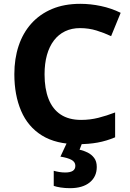

<svg xmlns="http://www.w3.org/2000/svg" viewBox="-20 -744 682 1004"><path d="M398 -597Q355 -597 320.5 -580.5Q286 -564 262 -532.5Q238 -501 225.5 -456.5Q213 -412 213 -355Q213 -280 234 -226.5Q255 -173 297.5 -145Q340 -117 404 -117Q451 -117 494.5 -128Q538 -139 582 -156V-26Q537 -7 490.5 1.5Q444 10 387 10Q273 10 199.5 -35.5Q126 -81 90.5 -164Q55 -247 55 -356Q55 -437 77.5 -504.5Q100 -572 144 -621Q188 -670 252 -697Q316 -724 400 -724Q453 -724 507.5 -712.5Q562 -701 611 -677L561 -555Q525 -572 484.5 -584.5Q444 -597 398 -597ZM486 129Q486 180 449 210Q412 240 346 240Q320 240 297.5 236.5Q275 233 261 228V149Q275 153 290.5 155.5Q306 158 321 158Q347 158 360.5 149.5Q374 141 374 123Q374 103 354 92Q334 81 296 75L331 0H411L396 39Q417 43 438 53.5Q459 64 472.5 82Q486 100 486 129Z"/></svg>

Font: Noto Sans Khmer
Style: Bold
Weight: 700
Version: Version 2.003